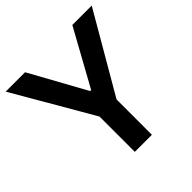

<svg xmlns="http://www.w3.org/2000/svg" viewBox="-188 -885 1043 1043"><g transform="rotate(-45 333.5 -364.0)"><path d="M2.9 -727.5H151.9L329.6 -405.3H337.4L515.1 -727.5H664.1L398.9 -271.5V0H267.6V-271.5Z"/></g></svg>

Font: Inter Tight SemiBold
Style: Regular
Weight: 600
Designer: Rasmus Andersson
Foundry: rsms
Version: Version 3.004; ttfautohint (v1.8.4.7-5d5b)